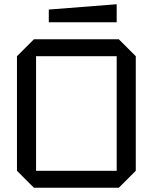

<svg xmlns="http://www.w3.org/2000/svg" viewBox="-20 -885 720 905"><path d="M60 -80V-620L140 -700H540L620 -620V-80L540 0H140ZM150 -620V-80H530V-620ZM210 -780V-840L530 -865V-780Z"/></svg>

Font: Tektur
Style: Regular
Weight: 400
Designer: Adam Jagosz
Foundry: Adam Jagosz
Version: Version 1.005;gftools[0.9.30]